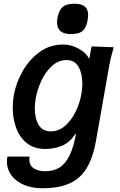

<svg xmlns="http://www.w3.org/2000/svg" viewBox="-20 -799 640 1026"><path d="M17 64.5Q17 53 19.5 38H138Q136.5 45.5 136.5 52.5Q136.5 84 160 100Q183.5 116 220.5 116Q265.5 116 297 97Q328.5 78 350.8 33.5Q373 -11 387 -86.5L379 -78Q351 -36.5 310.5 -19.8Q270 -3 220.5 -3Q162 -3 123.2 -34.2Q84.5 -65.5 66.2 -115.8Q48 -166 48 -224.5Q48 -255.5 53.5 -288.5Q64.5 -353 99.5 -416Q134.5 -479 190.2 -520Q246 -561 316 -561Q374 -561 425 -523Q437 -514 446.2 -501.2Q455.5 -488.5 456.5 -482.5L469.5 -551L587.5 -546.5Q569.5 -483.5 564.5 -452.5L492.5 -44.5Q476 47.5 441.2 102.5Q406.5 157.5 349.2 182.2Q292 207 205.5 207Q151 207 108 188.8Q65 170.5 41 138.2Q17 106 17 64.5ZM415 -296.5Q420 -326.5 420 -352Q420 -406.5 399.5 -442.2Q379 -478 335.5 -478Q292.5 -478 258 -446.8Q223.5 -415.5 201.2 -368Q179 -320.5 170.5 -271.5Q166 -246 166 -218.5Q166 -166 186.5 -131.5Q207 -97 252 -97Q293.5 -97 327.8 -126.8Q362 -156.5 384.2 -202.5Q406.5 -248.5 415 -296.5ZM285 -679.5Q285 -691 287 -702.5Q292.5 -731.5 303.2 -748.2Q314 -765 332 -772Q350 -779 379 -779Q415.5 -779 433.2 -764.2Q451 -749.5 451 -719.5Q451 -709.5 448.5 -693.5Q443.5 -664.5 433.5 -648Q423.5 -631.5 405.5 -624.2Q387.5 -617 358 -617Q285 -617 285 -679.5Z"/></svg>

Font: JuliaMono
Style: Bold Italic
Weight: 700
Italic angle: -9°
Monospace: yes
Designer: cormullion
Foundry: corm
Version: Version 0.057; ttfautohint (v1.8.4)